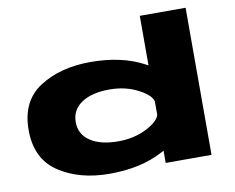

<svg xmlns="http://www.w3.org/2000/svg" viewBox="-84 -895 1233 1009"><g transform="rotate(-10 533.0 -390.0)"><path d="M722 0V-65.5Q715 -61.5 708 -58Q591 5 423.5 5Q262.5 5 152.5 -67.8Q42.5 -140.5 42.5 -294.8Q42.5 -449 152.5 -520Q262.5 -591 423.5 -591Q591 -591 708 -528Q715 -524.5 722 -520.5V-785H966.5V0ZM722 -258V-328Q715 -361 654 -394Q585 -431.5 497.5 -431.5Q402.5 -431.5 348 -394.8Q293.5 -358 293.5 -293Q293.5 -228 348 -191.5Q402.5 -155 497.5 -155Q585 -155 654 -192Q715 -225 722 -258Z"/></g></svg>

Font: Anybody UltraExpanded ExtraBold
Style: Regular
Weight: 800
Width: 9
Designer: Tyler Finck
Foundry: Etcetera Type Company
Version: Version 1.010; ttfautohint (v1.8.3) -l 8 -r 50 -G 200 -x 14 